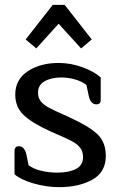

<svg xmlns="http://www.w3.org/2000/svg" viewBox="-20 -760 496 793"><path d="M86 -597 198 -740H247L359 -597L315 -560L222 -662L130 -560ZM40 -40V-139Q40 -146 44.5 -151Q49 -156 58 -156Q81 -156 89 -122L98 -78Q116 -63 149 -55Q182 -47 216 -47Q264 -47 293.5 -62Q323 -77 323 -111Q323 -135 310.5 -150.5Q298 -166 274 -178.5Q250 -191 189 -217Q112 -252 77.5 -285Q43 -318 43 -369Q43 -432 95 -466Q147 -500 222 -500Q273 -500 321.5 -482Q370 -464 396 -440V-345Q396 -338 391.5 -333.5Q387 -329 378 -329Q355 -329 347 -362L337 -409Q320 -423 291.5 -431.5Q263 -440 233 -440Q192 -440 164.5 -424.5Q137 -409 137 -377Q137 -356 148.5 -341.5Q160 -327 182.5 -315Q205 -303 255 -281L276 -271Q352 -236 384.5 -203.5Q417 -171 417 -116Q417 -49 361.5 -18Q306 13 224 13Q173 13 120 -2Q67 -17 40 -40Z"/></svg>

Font: Maitree Medium
Style: Regular
Weight: 500
Designer: CadsonDemak Team
Foundry: CadsonDemak
Version: Version 1.000